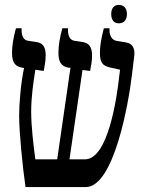

<svg xmlns="http://www.w3.org/2000/svg" viewBox="-20 -762 597 782"><path d="M464 -667C483 -667 497 -679 497 -705C497 -730 483 -742 464 -742C446 -742 433 -730 433 -705C433 -678 446 -667 464 -667ZM84 0H329C444 0 504 -341 518 -462L527 -536C530 -564 520 -585 494 -589L453 -596C437 -599 426 -616 426 -638V-647H403C391 -601 387 -572 387 -547C387 -511 395 -494 429 -487L469 -478L466 -455C456 -362 420 -113 326 -113H263L316 -477L347 -473C351 -493 355 -515 355 -535C355 -573 341 -587 316 -591L283 -596C266 -598 257 -615 257 -638V-647H234C223 -608 218 -574 218 -548C218 -514 226 -492 260 -486H267L213 -113H124C116 -173 107 -247 107 -307C107 -369 116 -426 124 -478L158 -473C162 -493 166 -514 166 -536C166 -568 157 -587 127 -591L94 -596C77 -598 68 -615 68 -638V-647H45C34 -608 29 -574 29 -548C29 -509 40 -491 72 -486L78 -485C65 -426 58 -341 58 -291C58 -222 72 -82 84 0Z"/></svg>

Font: Noto Serif Hebrew ExtraCondensed SemiBold
Style: Regular
Weight: 600
Width: 2
Designer: Monotype Design Team
Foundry: Monotype Imaging Inc.
Version: Version 2.004